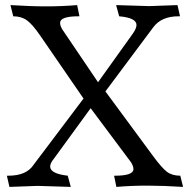

<svg xmlns="http://www.w3.org/2000/svg" viewBox="-20 -730 746 754"><path d="M566 -706 677 -710 687 -666H681Q614 -666 582 -623L394 -371L582 -116Q616 -70 636 -55Q656 -40 688 -40L699 4Q620 -1 558 -1Q496 -1 437 4L428 -40H432Q504 -40 504 -66Q504 -77 495 -92L336 -305L191 -106Q177 -89 177 -76Q177 -48 246 -40L258 4L128 0L17 4L7 -40H13Q84 -40 112 -83L308 -343L138 -590Q108 -634 86 -650Q64 -666 32 -666L21 -710Q100 -705 162 -705Q224 -705 283 -710L292 -666H288Q216 -666 216 -640Q216 -629 225 -614L365 -407L503 -600Q516 -619 516 -632Q516 -660 448 -666L436 -710Z"/></svg>

Font: Lusitana
Style: Regular
Weight: 400
Designer: Ana Paula Megda
Foundry: Ana Paula Megda
Version: Version 1.001; ttfautohint (v1.4.1)